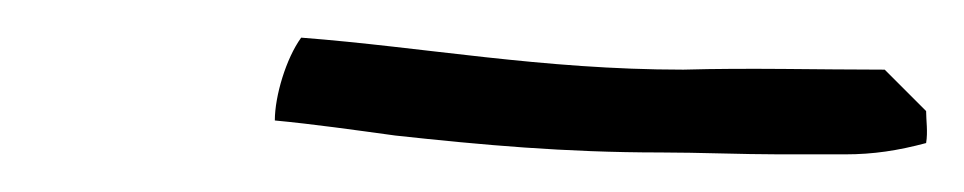

<svg xmlns="http://www.w3.org/2000/svg" viewBox="-20 -329 512 102"><path d="M126 -265C147 -263 168 -260 190 -257C236 -252 280 -248 331 -248C351 -248 374 -247 394 -247H429C444 -247 457 -249 472 -253C473 -259 472 -265 472 -270L450 -292C414 -292 378 -293 343 -292C268 -292 205 -304 140 -309C132 -298 126 -278 126 -265Z"/></svg>

Font: SolarCharger
Style: 152
Weight: 100
Designer: Mew Too
Foundry: Cannot Into Space Fonts/KineticPlasma Fonts
Version: Version 1.100